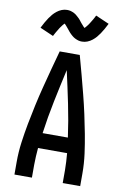

<svg xmlns="http://www.w3.org/2000/svg" viewBox="-104 -1034 708 1093"><g transform="rotate(10 250.0 -487.5)"><path d="M60 0V-74Q60 -130 67.5 -186Q75 -242 85.5 -297.5Q96 -353 108 -408Q120 -463 134 -517.5Q148 -572 162.5 -626.5Q177 -681 192 -735H308Q323 -681 337.5 -626.5Q352 -572 366 -517.5Q380 -463 392 -408Q404 -353 414.5 -297.5Q425 -242 432.5 -186Q440 -130 440 -74V0H339V-74Q339 -98 337.5 -123Q336 -148 334 -172H166Q164 -148 162.5 -123Q161 -98 161 -74V0ZM323 -260Q310 -355 290.5 -449.5Q271 -544 250 -637Q229 -544 209.5 -449.5Q190 -355 177 -260ZM307 -812Q302 -812 296.5 -812.5Q291 -813 286 -814.5Q281 -816 276 -818Q271 -820 266 -822.5Q261 -825 257.5 -827.5Q254 -830 249.5 -833.5Q245 -837 241 -841Q237 -845 233 -849Q229 -853 226 -857Q223 -861 220 -864.5Q217 -868 213 -873Q209 -878 205 -882.5Q201 -887 198.5 -890Q196 -893 192 -896Q190 -894 186.5 -890Q183 -886 181 -883.5Q179 -881 177 -878Q175 -875 172.5 -872Q170 -869 167.5 -865Q165 -861 162.5 -856.5Q160 -852 157 -847.5Q154 -843 151 -837.5Q148 -832 145 -826.5Q142 -821 139 -815L61 -849Q70 -867 78.5 -882Q87 -897 95.5 -909.5Q104 -922 113 -932.5Q122 -943 134.5 -953Q147 -963 162 -969Q177 -975 193 -975Q198 -975 203.5 -974.5Q209 -974 214 -972.5Q219 -971 224 -969Q229 -967 234 -964.5Q239 -962 242.5 -959.5Q246 -957 250.5 -953Q255 -949 259 -945.5Q263 -942 267 -938Q271 -934 274 -930Q277 -926 280 -922Q283 -918 287 -913.5Q291 -909 295 -904.5Q299 -900 301.5 -897Q304 -894 308 -891Q310 -893 313.5 -897Q317 -901 319 -903.5Q321 -906 323 -908.5Q325 -911 327.5 -914.5Q330 -918 332.5 -922Q335 -926 337.5 -930Q340 -934 343 -939Q346 -944 349 -949Q352 -954 355 -960Q358 -966 361 -972L439 -938Q430 -920 421.5 -905Q413 -890 404.5 -877.5Q396 -865 387 -854.5Q378 -844 365.5 -834Q353 -824 338 -818Q323 -812 307 -812Z"/></g></svg>

Font: Zed Sans Semibold
Style: Regular
Weight: 600
Designer: Belleve Invis
Foundry: Belleve Invis
Version: Version 1.0.0; ttfautohint (v1.8.4)